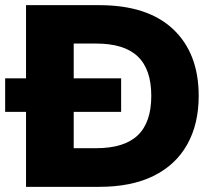

<svg xmlns="http://www.w3.org/2000/svg" viewBox="-36 -725 837 745"><path d="M65 0V-705H349Q537 -705 636 -611.5Q735 -518 735 -353Q735 -244 690.5 -164.5Q646 -85 560 -42.5Q474 0 349 0ZM250 -150H337Q446 -150 498.5 -200Q551 -250 551 -353Q551 -456 498.5 -506Q446 -556 337 -556H250ZM-16 -291V-421H434V-291Z"/></svg>

Font: Mulish Black
Style: Regular
Weight: 900
Designer: Vernon Adams
Foundry: Vernon Adams
Version: Version 3.603; ttfautohint (v1.8.3)